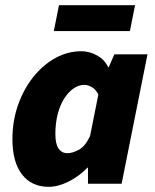

<svg xmlns="http://www.w3.org/2000/svg" viewBox="-20 -710 598 742"><path d="M168 12Q102 12 65 -36Q28 -84 28 -172Q28 -243 50 -305Q72 -367 109.5 -413.5Q147 -460 194.5 -486Q242 -512 294 -512Q326 -512 355.5 -495.5Q385 -479 398 -450H400L422 -500H550L450 0H320V-62H318Q285 -28 244.5 -8Q204 12 168 12ZM240 -118Q260 -118 284.5 -131Q309 -144 328 -184L360 -344Q351 -364 335.5 -373Q320 -382 306 -382Q284 -382 264 -368Q244 -354 228 -329Q212 -304 203 -269Q194 -234 194 -192Q194 -153 206.5 -135.5Q219 -118 240 -118ZM188 -590 208 -690H502L482 -590Z"/></svg>

Font: Source Sans 3 ExtraLight Black
Style: Italic
Weight: 900
Italic angle: -11°
Version: Version 3.052;hotconv 1.1.0;makeotfexe 2.6.0